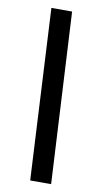

<svg xmlns="http://www.w3.org/2000/svg" viewBox="-89 -776 456 867"><g transform="rotate(10 139.0 -343.0)"><path d="M115 49 74 -735H169L211 49Z"/></g></svg>

Font: Archivo VF Beta
Style: Italic
Weight: 400
Italic angle: -10°
Designer: Hector Gatti
Foundry: Omnibus-Type
Version: Version 1.002